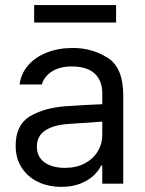

<svg xmlns="http://www.w3.org/2000/svg" viewBox="-20 -727 575 760"><path d="M241.2 -306.6Q274.4 -309.1 315.7 -311.3Q356.9 -313.5 384.8 -314.5V-357.4Q384.8 -408.7 354.2 -436.3Q323.7 -463.9 264.6 -463.9Q216.3 -463.9 185.5 -444.1Q154.8 -424.3 145.5 -392.6H57.6Q63 -435.1 90.8 -467.8Q118.7 -500.5 164.8 -518.8Q210.9 -537.1 268.6 -537.1Q344.7 -537.1 406.2 -498.3Q467.8 -459.5 467.8 -349.6V0H384.8V-72.3H380.9Q371.1 -51.8 350.8 -32.5Q330.6 -13.2 298.1 -0.2Q265.6 12.7 222.7 12.7Q171.9 12.7 130.9 -6.8Q89.8 -26.4 65.9 -63.2Q42 -100.1 42 -150.4Q42 -232.9 98.4 -266.6Q154.8 -300.3 241.2 -306.6ZM237.3 -62.5Q282.7 -62.5 316.2 -80.6Q349.6 -98.6 367.2 -128.4Q384.8 -158.2 384.8 -192.4V-245.6L251 -236.3Q191.4 -232.4 158.7 -210.4Q126 -188.5 126 -146.5Q126 -106 156.5 -84.2Q187 -62.5 237.3 -62.5ZM439.5 -637.7H115.2V-707H439.5Z"/></svg>

Font: Pretendard Std
Style: Regular
Weight: 400
Designer: Base glyphs from Inter by Rasmus Andersson; Hangeul glyphs from Noto Sans CJK(Source Han Sans) by Jang Soo-young and Kan
Foundry: Kil Hyung-jin
Version: Version 1.309